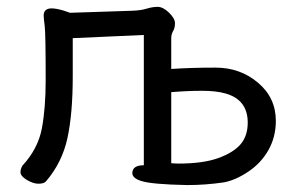

<svg xmlns="http://www.w3.org/2000/svg" viewBox="-20 -512 866 554"><path d="M494.1 -40Q565.9 -40 609.9 -55.9Q653.8 -71.8 674.3 -95.9Q694.8 -120.1 694.8 -158.2Q694.8 -224.1 630.9 -242.2Q604 -250 563 -250Q521 -250 474.1 -246.1V-41ZM520 22Q416 20 386.2 9.8Q362.3 2 361.8 -12.2Q361.8 -35.2 395 -35.2V-411.1L189.9 -401.9V-291Q189.9 -184.1 174.6 -113.5Q159.2 -43 112.8 11.2Q106.9 18.1 90.8 18.1Q75.7 18.1 57.4 7.1Q39.1 -3.9 39.1 -15.1Q39.1 -24.9 44.9 -34.2Q89.8 -83 100.8 -141.6Q111.8 -200.2 111.8 -280.8Q111.8 -417 108.9 -438Q106 -459 106 -466.8Q106 -487.8 128.9 -487.8Q141.1 -487.8 162.1 -481.9L182.1 -475.1L361.8 -481Q386.7 -481.9 403.3 -487.1Q419.9 -492.2 435.1 -492.2Q450.2 -492.2 467.5 -475.6Q484.9 -459 484.9 -444.8Q484.9 -431.6 479.5 -422.4Q474.1 -413.1 474.1 -401.9V-313Q532.2 -316.9 602.1 -316.9Q672.9 -316.9 724.4 -273.4Q775.9 -230 775.9 -163.1Q775.9 -117.2 754.9 -79.6Q733.9 -42 697 -17.1Q660.2 7.8 626 14.2Q573.2 22 520 22Z"/></svg>

Font: LXGW WenKai Screen R
Style: Regular
Weight: 400
Designer: Fontworks Inc.
Version: Version 1.235;May 31, 2022